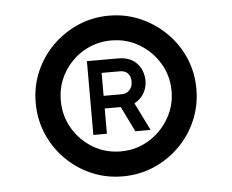

<svg xmlns="http://www.w3.org/2000/svg" viewBox="-43 -837 741 613"><g transform="rotate(-5 327.5 -530.5)"><path d="M327 -273Q274 -273 227.5 -293Q181 -313 145.5 -348.5Q110 -384 90 -430.8Q70 -477.5 70 -531Q70 -584 90 -630.5Q110 -677 145.5 -712.2Q181 -747.5 227.5 -767.8Q274 -788 327 -788Q380.5 -788 427 -767.8Q473.5 -747.5 509.2 -712.2Q545 -677 565 -630.5Q585 -584 585 -531Q585 -477.5 565 -430.8Q545 -384 509.2 -348.5Q473.5 -313 427 -293Q380.5 -273 327 -273ZM328 -353Q376.5 -353 416.8 -377.2Q457 -401.5 481.2 -442Q505.5 -482.5 505.5 -531Q505.5 -580 481.2 -620.2Q457 -660.5 416.8 -684.5Q376.5 -708.5 328 -708.5Q278.5 -708.5 238.2 -684.5Q198 -660.5 174.2 -620.2Q150.5 -580 150.5 -531Q150.5 -482.5 174.2 -442Q198 -401.5 238.2 -377.2Q278.5 -353 328 -353ZM244.5 -413V-649.5H345Q382 -649.5 403.2 -628Q424.5 -606.5 425.5 -571.5Q425.5 -550 415.2 -531.8Q405 -513.5 384 -502L428 -413H379L339.5 -494H288V-413ZM288 -534.5H346.5Q361.5 -534.5 371.2 -545Q381 -555.5 381 -571.5Q381 -589 372 -598.5Q363 -608 346.5 -608H288Z"/></g></svg>

Font: Manrope ExtraLight
Style: Bold
Weight: 700
Version: Version 4.504